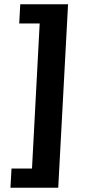

<svg xmlns="http://www.w3.org/2000/svg" viewBox="-20 -728 400 900"><path d="M130 62 166 -618H70L75 -708H299L253 152H29L34 62Z"/></svg>

Font: Kilde Sans Black
Style: Regular
Weight: 900
Italic angle: -3°
Designer: Paul D. Hunt
Foundry: Adobe Systems Incorporated
Version: Version 1.050;PS Version 1.000;hotconv 1.0.70;makeotf.lib2.5